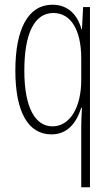

<svg xmlns="http://www.w3.org/2000/svg" viewBox="-20 -559 470 813"><path d="M324 -20V234H361V-529H332L327 -435H325C309 -495 269 -539 202 -539C100 -539 45 -438 45 -260C45 -83 100 10 198 10C264 10 303 -36 324 -103H327C325 -72 324 -37 324 -20ZM202 -24C132 -24 83 -98 83 -260C83 -414 124 -504 206 -504C280 -504 324 -432 324 -312V-220C324 -104 276 -24 202 -24Z"/></svg>

Font: Noto Sans Thai ExtCond ExtLt
Style: Regular
Weight: 200
Width: 2
Designer: Monotype Design Team
Foundry: Monotype Imaging Inc.
Version: Version 2.002